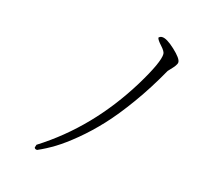

<svg xmlns="http://www.w3.org/2000/svg" viewBox="-104 -848 1127 994"><g transform="rotate(15 460.0 -351.0)"><path d="M676 -634Q676 -648 653.5 -672.5Q631 -697 629 -709Q636 -717 647 -717Q672 -717 717 -675Q762 -633 762 -613Q762 -604 753 -592Q744 -580 733 -569Q722 -558 720 -555Q661 -450 597.5 -362Q534 -274 478 -214Q422 -154 364.5 -106.5Q307 -59 262 -31.5Q217 -4 173 15Q161 15 158 6L163 -10Q421 -173 594 -455Q676 -590 676 -634Z"/></g></svg>

Font: cwTeXMing
Style: Medium
Weight: 500
Version: Version 1.17